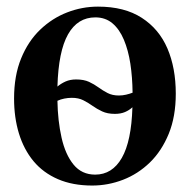

<svg xmlns="http://www.w3.org/2000/svg" viewBox="-20 -549 574 580"><path d="M258.5 11.5Q199.5 11.5 155 -7.8Q110.5 -27 81.2 -62.2Q52 -97.5 37.2 -145.8Q22.5 -194 22.5 -251.5Q22.5 -320.5 43.8 -372.5Q65 -424.5 101.2 -459.2Q137.5 -494 182.8 -511.5Q228 -529 276 -529Q356 -529 408.2 -495.2Q460.5 -461.5 485.8 -402.5Q511 -343.5 511 -266Q511 -197 489.8 -145Q468.5 -93 432.8 -58.2Q397 -23.5 351.8 -6Q306.5 11.5 258.5 11.5ZM267.5 -21.5Q319 -21.5 348 -72Q377 -122.5 380 -225Q370.5 -216 357.5 -210.5Q344.5 -205 327 -205Q304.5 -205 288.5 -212.5Q272.5 -220 259.2 -229.5Q246 -239 231.5 -246.2Q217 -253.5 197 -253.5Q185.5 -253.5 174.2 -251.2Q163 -249 153.5 -244.5Q154.5 -184 166 -133Q177.5 -82 202.2 -51.8Q227 -21.5 267.5 -21.5ZM339 -260.5Q350 -260.5 360.8 -263Q371.5 -265.5 380.5 -269Q380 -315.5 373.8 -356.5Q367.5 -397.5 354.2 -429Q341 -460.5 319.8 -478.5Q298.5 -496.5 268 -496.5Q214.5 -496.5 185.5 -445.2Q156.5 -394 153.5 -287.5Q164 -296.5 178 -302.8Q192 -309 210 -309Q233 -309 248.8 -301.8Q264.5 -294.5 277.5 -285Q290.5 -275.5 305 -268Q319.5 -260.5 339 -260.5Z"/></svg>

Font: Merriweather 120pt SemiBold
Style: Regular
Weight: 600
Version: Version 2.100